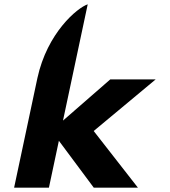

<svg xmlns="http://www.w3.org/2000/svg" viewBox="-20 -878 781 883"><path d="M487.3 -513 269.7 -323.4 383.4 -858.2C335.5 -842.2 197.2 -727.2 151.9 -518.5L44.9 -15H205L250.8 -230.6L411.2 -15H614.2L410.9 -275.5L696.1 -513Z"/></svg>

Font: Hussar Nova
Style: RgIta
Weight: 700
Foundry: Cannot Into Space Fonts
Version: Version 0.99